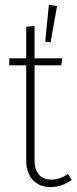

<svg xmlns="http://www.w3.org/2000/svg" viewBox="-20 -760 315 790"><path d="M214.8 -734.9 188 -585.9 166 -588.9 181.2 -740.2ZM259.8 -43.9 274.9 -20Q235.4 9.8 188 9.8Q142.1 9.8 115 -19.5Q87.9 -48.8 87.9 -99.1V-491.2H18.1V-520H87.9V-649.9L122.1 -652.8V-520H236.8L231.9 -491.2H122.1V-101.1Q122.1 -63.5 139.6 -42.2Q157.2 -21 190.9 -21Q225.1 -21 259.8 -43.9Z"/></svg>

Font: Fira Sans Compressed UltraLight
Style: Regular
Weight: 200
Width: 1
Designer: Carrois Corporate & Edenspiekermann AG
Foundry: Carrois Corporate GbR & Edenspiekermann AG
Version: Version 4.203;PS 004.203;hotconv 1.0.88;makeotf.lib2.5.64775